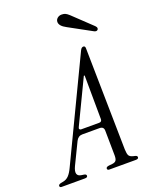

<svg xmlns="http://www.w3.org/2000/svg" viewBox="-246 -1038 875 1126"><g transform="rotate(-20 191.5 -475.0)"><path d="M-62 0Q-74 0 -74 -10Q-74 -19 -58 -23L-42 -26Q-22 -30 -7.5 -45.5Q7 -61 20 -89L319 -714Q324 -724 329 -727Q334 -730 338 -730Q343 -730 346.5 -727Q350 -724 350 -714L361 -80Q362 -52 368 -41.5Q374 -31 393 -26L406 -23Q418 -20 418 -11Q418 0 401 0H236Q223 0 223 -10Q223 -21 243 -23L263 -25Q280 -27 286.5 -36Q293 -45 293 -67L291 -222Q291 -248 264 -248H157Q131 -248 118 -222L53 -88Q26 -31 71 -25L85 -23Q100 -21 100 -11Q100 0 83 0ZM161 -278H273Q290 -278 290 -295L288 -568H283L152 -295Q148 -288 151 -283Q154 -278 161 -278ZM426 -794 285 -871Q245 -892 245 -917Q245 -931 256 -940.5Q267 -950 283 -950Q297 -950 306.5 -945.5Q316 -941 329 -929L446 -818Q454 -810 454 -803Q454 -794 446 -790.5Q438 -787 426 -794Z"/></g></svg>

Font: Instrument Serif
Style: Italic
Weight: 400
Italic angle: -13°
Designer: Rodrigo Fuenzalida
Foundry: fragTYPE
Version: Version 1.000; ttfautohint (v1.8.4.7-5d5b);gftools[0.9.27]